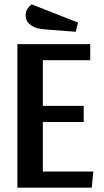

<svg xmlns="http://www.w3.org/2000/svg" viewBox="-20 -863 478 883"><path d="M208 -726Q175 -728 154.5 -732.5Q134 -737 116 -752Q98 -767 98 -792Q98 -823 126 -843L339 -759L328 -717ZM395 -586H177V-376H365V-302H177V-74H409L402 0H60V-660H395Z"/></svg>

Font: Sansita
Style: Regular
Weight: 400
Designer: Pablo Cosgaya
Foundry: Omnibus-Type
Version: Version 1.006;hotconv 1.0.109;makeotfexe 2.5.65596